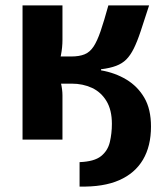

<svg xmlns="http://www.w3.org/2000/svg" viewBox="-20 -514 610 707"><path d="M273 173V83Q327 81 352 61Q377 41 384.5 9Q392 -23 392 -58Q392 -109 372 -142Q352 -175 318.5 -190.5Q285 -206 244 -206L242 -306Q272 -306 291.5 -314Q311 -322 324.5 -342.5Q338 -363 350.5 -399.5Q363 -436 379 -494H529Q511 -438 498 -399Q485 -360 472.5 -335Q460 -310 445 -295Q430 -280 407.5 -271.5Q385 -263 352 -259V-255Q404 -246 445.5 -221Q487 -196 511.5 -154Q536 -112 536 -48Q536 24 506.5 74Q477 124 419 149.5Q361 175 273 173ZM63 0V-494H210V-367Q210 -340 204.5 -311.5Q199 -283 189 -259Q198 -236 204 -210Q210 -184 210 -163V0ZM173 -206V-306H281V-206Z"/></svg>

Font: Exo 2
Style: Bold
Weight: 700
Designer: Natanael Gama
Foundry: Natanael Gama
Version: Version 2.010